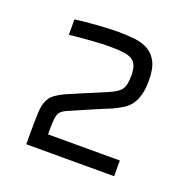

<svg xmlns="http://www.w3.org/2000/svg" viewBox="-79 -771 516 528"><g transform="rotate(20 178.5 -507.5)"><path d="M50 -319V-362Q50 -392 51 -412Q52 -432 57.5 -445.5Q63 -459 74 -467.5Q85 -476 104 -485Q130 -496 158 -508Q186 -520 215 -532Q241 -543 249 -555.5Q257 -568 257 -594Q257 -612 253 -623Q249 -634 239.5 -640Q230 -646 213.5 -648Q197 -650 172 -650Q155 -650 125.5 -648Q96 -646 57 -642V-687Q87 -691 121.5 -693.5Q156 -696 182 -696Q208 -696 230.5 -693.5Q253 -691 270 -681.5Q287 -672 297 -652.5Q307 -633 307 -599Q307 -576 303 -559.5Q299 -543 291 -530.5Q283 -518 269.5 -509Q256 -500 238 -492Q213 -482 185.5 -470Q158 -458 128 -445Q107 -437 102 -425.5Q97 -414 97 -385V-365H307V-319Z"/></g></svg>

Font: Azeri Sans Light
Style: Regular
Weight: 300
Designer: Hector Gatti & Omnibus-Type (original fonts) / Cristiano Sobral (main changes and remastering)
Version: Version 1.000; ttfautohint (v1.6)